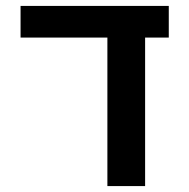

<svg xmlns="http://www.w3.org/2000/svg" viewBox="-20 -629 640 649"><path d="M343 -502H49.5V-609H550.5V-502H470.5V0H343Z"/></svg>

Font: JuliaMono SemiBold
Style: Regular
Weight: 600
Monospace: yes
Designer: cormullion
Foundry: corm
Version: Version 0.055; ttfautohint (v1.8.4)